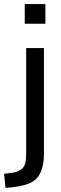

<svg xmlns="http://www.w3.org/2000/svg" viewBox="-61 -726 299 939"><path d="M60 -610V-706H161V-610ZM-34 193 -41 124 -2 119Q30 115 48.5 97.5Q67 80 67 28V-491H154V22Q154 62 146.5 91.5Q139 121 122.5 141.5Q106 162 77 173Q48 184 5 189Z"/></svg>

Font: Nunito Sans 10pt Condensed Medium
Style: Regular
Weight: 500
Width: 3
Designer: Vernon Adams
Foundry: Vernon Adams
Version: Version 3.101;gftools[0.9.27]